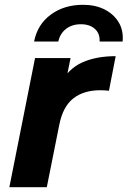

<svg xmlns="http://www.w3.org/2000/svg" viewBox="-20 -780 532 800"><path d="M19 0 126 -538H274L243 -385L229 -429Q265 -494 323 -520Q381 -546 462 -546L434 -402Q424 -403 415.5 -403.5Q407 -404 398 -404Q329 -404 285.5 -370Q242 -336 227 -260L175 0ZM122 -607Q136 -678 191.5 -719Q247 -760 326 -760Q377 -760 415 -741Q453 -722 474 -688Q495 -654 491 -607H395Q397 -640 375.5 -659.5Q354 -679 317 -679Q280 -679 255 -659.5Q230 -640 223 -607Z"/></svg>

Font: MOST Montserrat
Style: Bold Italic
Weight: 700
Italic angle: -11.3°
Designer: Julieta Ulanovsky
Foundry: Julieta Ulanovsky
Version: Version 8.000;March 11, 2024;FontCreator 15.0.0.2926 64-bit